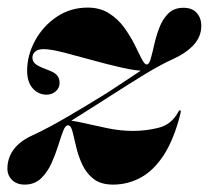

<svg xmlns="http://www.w3.org/2000/svg" viewBox="-22 -477 551 506"><path d="M148.5 -147.5Q155.5 -152.5 173.5 -163.8Q191.5 -175 216 -190.5Q240.5 -206 267 -223Q293 -239.5 316.5 -254.5Q340 -269.5 361.2 -282.2Q382.5 -295 401 -305Q419.5 -315 434.5 -321.5Q470 -338 489.2 -359.5Q508.5 -381 508.5 -409Q508.5 -429.5 496.5 -443Q484.5 -456.5 461.5 -456.5Q436.5 -456.5 421.5 -441.5Q406.5 -426.5 398 -404.2Q389.5 -382 384.5 -359.5Q379.5 -337 375.2 -322Q371 -307 364.5 -307Q359 -307 351.2 -322.2Q343.5 -337.5 332.5 -359.8Q321.5 -382 305.2 -404.5Q289 -427 265.2 -442Q241.5 -457 209 -457Q163.5 -457 127.2 -432.5Q91 -408 70.2 -369.5Q49.5 -331 49.5 -290.5Q49.5 -261 64.2 -244.2Q79 -227.5 101 -227.5Q114.5 -227.5 124.8 -236.2Q135 -245 135 -258.5Q135 -270 129.2 -277.5Q123.5 -285 108.5 -291Q88.5 -298 76 -305.2Q63.5 -312.5 63.5 -325.5Q63.5 -334 70.5 -340.8Q77.5 -347.5 93 -347.5Q111.5 -347.5 145.5 -338.8Q179.5 -330 220 -318.8Q260.5 -307.5 298.8 -298.8Q337 -290 364 -290L374 -306.5Q367.5 -303 350.5 -291.8Q333.5 -280.5 309.8 -264.8Q286 -249 260 -232Q233.5 -215.5 207.2 -199.8Q181 -184 155.8 -169.2Q130.5 -154.5 107.5 -142.2Q84.5 -130 64 -120.5Q41.5 -110.5 26.5 -96.8Q11.5 -83 4.5 -66.8Q-2.5 -50.5 -2.5 -33Q-2.5 -14.5 10 -2.5Q22.5 9.5 43 9.5Q69 9.5 86 -6.8Q103 -23 113.8 -47Q124.5 -71 131.8 -94.5Q139 -118 145 -133.2Q151 -148.5 159 -146.5Q165.5 -145 169.5 -128.8Q173.5 -112.5 178.8 -89.8Q184 -67 194.5 -44Q205 -21 224.2 -5.8Q243.5 9.5 276 9.5Q314.5 9.5 348.5 -8.8Q382.5 -27 409.5 -68.2Q436.5 -109.5 453.5 -177.5Q454.5 -182 454.5 -184Q454.5 -186 453 -186Q451 -186.5 450 -185.5Q449 -184.5 447 -180.5Q429.5 -149 396.8 -140.5Q364 -132 328.5 -132Q295.5 -132 260.8 -139.2Q226 -146.5 196.5 -153.2Q167 -160 149.5 -160Z"/></svg>

Font: Fraunces 120pt
Style: Bold Italic
Weight: 700
Italic angle: -16°
Version: Version 1.000;[b76b70a41]